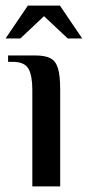

<svg xmlns="http://www.w3.org/2000/svg" viewBox="-31 -669 315 689"><path d="M85 -347Q85 -398 71 -422.5Q57 -447 15 -447H-2V-470H95Q131 -470 150 -460Q169 -450 177 -424Q185 -398 185 -347V0H85ZM69 -649H184L264 -531H212L127 -611L42 -531H-11Z"/></svg>

Font: El Messiri Medium
Style: Regular
Weight: 500
Designer: Mohamed Gaber
Foundry: Kief Type Foundry
Version: Version 2.007